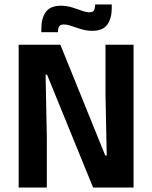

<svg xmlns="http://www.w3.org/2000/svg" viewBox="-20 -839 682 859"><path d="M63.5 -639H250L451 -143H457.5L452 -415.5V-639H577.5V0H396.5L190.5 -505H184L189.5 -224V0H63.5ZM392 -701Q373.5 -701 355.8 -705.2Q338 -709.5 322.2 -715.2Q306.5 -721 292.2 -725.2Q278 -729.5 265.5 -729.5Q251 -729.5 245.2 -721.5Q239.5 -713.5 239.5 -698V-695H165V-711.5Q165 -757.5 185 -785.5Q205 -813.5 254 -813.5Q273 -813.5 290.8 -809Q308.5 -804.5 324 -798.8Q339.5 -793 353.8 -788.5Q368 -784 380 -784Q394.5 -784 399.8 -792Q405 -800 405.5 -816V-819H480V-803Q480 -756.5 460 -728.8Q440 -701 392 -701Z"/></svg>

Font: Anek Devanagari SemiBold
Style: Regular
Weight: 600
Designer: Kailash Malviya (Devanagari) & Yesha Goshar (Latin)
Foundry: Ek Type
Version: Version 1.003